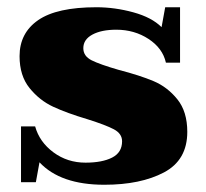

<svg xmlns="http://www.w3.org/2000/svg" viewBox="-20 -500 569 530"><path d="M89 -52 79 3H38V-151H77Q89 -108 127.5 -79.5Q166 -51 216 -51Q262 -51 289.5 -65Q317 -79 317 -110Q317 -131 294.5 -143Q272 -155 221 -171Q164 -188 126.5 -205.5Q89 -223 61.5 -257Q34 -291 34 -345Q34 -409 85.5 -444.5Q137 -480 246 -480Q297 -480 348 -466Q399 -452 426 -425L436 -480H477V-327H438Q429 -367 390 -392.5Q351 -418 301 -418Q260 -418 235 -404.5Q210 -391 210 -367Q210 -345 233 -333.5Q256 -322 308 -307Q366 -292 404 -276Q442 -260 469.5 -226Q497 -192 497 -136Q497 -58 432.5 -24Q368 10 268 10Q147 10 89 -52Z"/></svg>

Font: Taviraj Bold
Style: Regular
Weight: 700
Designer: Katatrad Team
Foundry: CadsonDemak
Version: Version 1.030